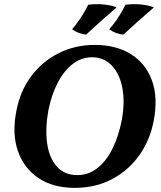

<svg xmlns="http://www.w3.org/2000/svg" viewBox="-20 -903 782 932"><path d="M343 9Q238 9 167 -38.5Q96 -86 67 -169.5Q38 -253 59 -362Q77 -460 131 -532.5Q185 -605 265 -645Q345 -685 440 -685Q542 -685 614 -641Q686 -597 717 -514Q748 -431 726 -316Q708 -222 655.5 -148.5Q603 -75 523 -33Q443 9 343 9ZM356 -53Q410 -53 453.5 -87.5Q497 -122 527 -183.5Q557 -245 572 -325Q587 -411 573.5 -478.5Q560 -546 522 -585.5Q484 -625 426 -625Q375 -625 332.5 -592Q290 -559 260 -501Q230 -443 215 -368Q199 -281 208.5 -209.5Q218 -138 255 -95.5Q292 -53 356 -53ZM579 -735Q542 -738 510 -761Q537 -791 558.5 -825.5Q580 -860 589 -880Q629 -885 666.5 -881Q704 -877 727 -867Q686 -832 647.5 -797.5Q609 -763 579 -735ZM398 -735Q362 -738 330 -761Q356 -791 377.5 -825.5Q399 -860 408 -880Q448 -885 485.5 -881Q523 -877 546 -867Q505 -832 466.5 -797.5Q428 -763 398 -735Z"/></svg>

Font: Vollkorn
Style: Bold Italic
Weight: 700
Italic angle: -11°
Designer: Friedrich Althausen
Foundry: Friedrich Althausen
Version: Version 5.000; ttfautohint (v1.8.3)